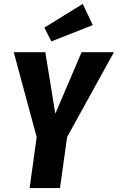

<svg xmlns="http://www.w3.org/2000/svg" viewBox="-20 -959 601 979"><path d="M561 -693 322 -260 286 0H131L167 -260L50 -693H211L262 -379L396 -693ZM402 -939 453 -831 242 -748 206 -818Z"/></svg>

Font: Fira Sans Extra Condensed
Style: Bold Italic
Weight: 700
Width: 3
Italic angle: -8°
Designer: Carrois Corporate & Edenspiekermann AG
Foundry: Carrois Corporate GbR & Edenspiekermann AG
Version: Version 4.203